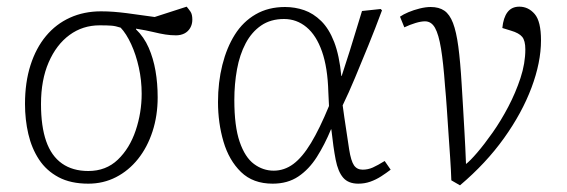

<svg xmlns="http://www.w3.org/2000/svg" viewBox="-20 -537 1702 576"><path d="M245 14Q192 14 155.5 -5.5Q119 -25 97 -58.5Q75 -92 65 -135Q55 -178 55 -225Q55 -290 71.5 -341.5Q88 -393 118 -429Q148 -465 190 -484Q232 -503 283 -503Q303 -503 322 -501.5Q341 -500 360.5 -497.5Q380 -495 400.5 -492Q421 -489 444 -486L540 -517Q546 -510 551.5 -502Q557 -494 557 -478Q557 -464 550.5 -453Q544 -442 533 -436.5Q522 -431 508 -431Q492 -431 476 -433.5Q460 -436 439.5 -441Q419 -446 388 -451V-449Q412 -426 426 -394Q440 -362 446.5 -324.5Q453 -287 453 -245Q453 -190 437.5 -142.5Q422 -95 394 -60Q366 -25 328 -5.5Q290 14 245 14ZM245 -24Q298 -24 333.5 -58Q369 -92 387 -145.5Q405 -199 405 -256Q405 -296 396.5 -334.5Q388 -373 373.5 -404.5Q359 -436 342 -454Q327 -459 314.5 -460Q302 -461 279 -461Q228 -461 188.5 -432Q149 -403 126 -350Q103 -297 103 -225Q103 -158 118.5 -113.5Q134 -69 166 -46.5Q198 -24 245 -24Z M798 14Q739 14 703 -21Q667 -56 650.5 -112Q634 -168 634 -231Q634 -290 647 -342Q660 -394 684.5 -433Q709 -472 747 -494Q785 -516 835 -516Q865 -516 892.5 -506.5Q920 -497 943.5 -474Q967 -451 982.5 -411Q998 -371 1004 -309H1005Q1019 -351 1029.5 -385Q1040 -419 1049 -448.5Q1058 -478 1066 -504L1122 -510L1126 -506Q1106 -452 1085 -400.5Q1064 -349 1045 -303.5Q1026 -258 1008 -221L1013 -185Q1022 -123 1027.5 -88.5Q1033 -54 1042 -41Q1051 -28 1068 -28Q1084 -28 1098.5 -34.5Q1113 -41 1134 -54L1152 -28Q1139 -18 1123.5 -8Q1108 2 1091 8Q1074 14 1055 14Q1025 14 1009.5 -4Q994 -22 987 -58Q980 -94 974 -149H973Q954 -103 930.5 -66Q907 -29 875 -7.5Q843 14 798 14ZM801 -25Q833 -25 860 -45Q887 -65 913 -108Q939 -151 967 -219L965 -261Q963 -334 946 -382.5Q929 -431 899.5 -455.5Q870 -480 832 -480Q792 -480 763.5 -460.5Q735 -441 717 -407Q699 -373 691 -329Q683 -285 683 -237Q683 -158 699 -111.5Q715 -65 742 -45Q769 -25 801 -25Z M1360 19 1334 4Q1333 -28 1330.5 -63.5Q1328 -99 1325.5 -136.5Q1323 -174 1320.5 -211Q1318 -248 1315 -280Q1310 -349 1303 -391.5Q1296 -434 1285 -453.5Q1274 -473 1255 -473Q1243 -473 1226.5 -468Q1210 -463 1193 -455L1180 -487Q1190 -494 1205.5 -500.5Q1221 -507 1239 -511.5Q1257 -516 1272 -516Q1297 -516 1313 -505Q1329 -494 1339 -468Q1349 -442 1355 -397Q1361 -352 1365 -284Q1367 -254 1369 -218Q1371 -182 1373.5 -139.5Q1376 -97 1378 -45Q1390 -54 1411.5 -79Q1433 -104 1458 -139.5Q1483 -175 1505 -217Q1527 -259 1541.5 -303Q1556 -347 1556 -389Q1556 -415 1546.5 -426.5Q1537 -438 1513 -445L1487 -453Q1490 -484 1502.5 -500.5Q1515 -517 1538 -517Q1565 -517 1584 -495Q1603 -473 1603 -416Q1603 -350 1574.5 -274Q1546 -198 1492 -122.5Q1438 -47 1360 19Z"/></svg>

Font: Literata ExtraLight
Style: Italic
Weight: 250
Italic angle: -2°
Designer: Latin by Veronika Burian and Jose Scaglione. Greek by Irene Vlachou. Cyrillic by Vera Evstafieva
Foundry: TypeTogether
Version: Version 3.002